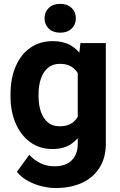

<svg xmlns="http://www.w3.org/2000/svg" viewBox="-20 -747 611 975"><path d="M262.8 207.9Q230.8 207.9 193.6 199.2Q156.4 190.5 122.5 172.2Q88.6 153.8 65.8 125.5L128.7 38.9Q153.1 66.3 185.7 81.9Q218.3 97.5 256.5 97.5Q312.6 97.5 343.7 67.5Q374.8 37.6 374.8 -17.7V-405.7L388.4 -528.3H517.4V-18.3Q517.4 54.2 485.3 104.8Q453.2 155.5 395.8 181.7Q338.4 207.9 262.8 207.9ZM247 9.8Q181.4 9.8 133.5 -25.1Q85.5 -60.1 59.5 -120.6Q33.4 -181.2 33.4 -258V-268.3Q33.4 -348.5 59.4 -409.3Q85.4 -470.1 133.5 -504.1Q181.7 -538.1 247.9 -538.1Q301 -538.1 336.9 -518.1Q372.8 -498.1 395.7 -462.1Q418.6 -426 431.6 -377.1Q444.6 -328.2 452 -270.7V-251.5Q442.3 -178.3 419 -119.2Q395.8 -60.1 354 -25.1Q312.1 9.8 247 9.8ZM283.2 -105.7Q321.4 -105.7 345.2 -121.8Q369 -137.9 381.3 -166.5Q393.7 -195.1 396.1 -232.3V-289.7Q394.6 -320.7 387.5 -345.4Q380.5 -370.1 366.8 -387.3Q353.2 -404.4 332.8 -413.6Q312.3 -422.9 284.2 -422.9Q247.5 -422.9 223.3 -402.3Q199.2 -381.8 187.5 -346.9Q175.7 -311.9 175.7 -268.3V-258Q175.7 -215.5 187.2 -181Q198.6 -146.5 222.4 -126.1Q246.1 -105.7 283.2 -105.7ZM285.7 -581Q249.2 -581 227.7 -601.7Q206.2 -622.5 206.2 -653.9Q206.2 -686 227.7 -706.7Q249.2 -727.4 285.7 -727.4Q322.2 -727.4 343.7 -706.7Q365.2 -686 365.2 -653.9Q365.2 -622.5 343.7 -601.7Q322.2 -581 285.7 -581Z"/></svg>

Font: Heebo
Style: Regular
Weight: 400
Designer: Oded Ezer
Foundry: Ezer Type House
Version: Version 3.100